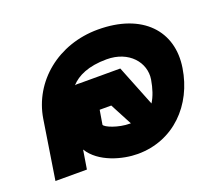

<svg xmlns="http://www.w3.org/2000/svg" viewBox="-95 -630 843 763"><g transform="rotate(-20 327.0 -248.5)"><path d="M22 0H155L168 -80C208 -14 304 11 367 11C519 11 627 -101 650 -249C674 -399 574 -508 386 -508C217 -508 85 -398 61 -249ZM225 -331C253 -362 301 -385 378 -385C473 -385 528 -318 517 -249C511 -213 501 -183 486 -159L417 -332H249C242 -332 233 -333 225 -331ZM274 -146 284 -206H333L382 -113H379C329 -113 277 -135 274 -146Z"/></g></svg>

Font: Charger Sport
Style: UltObl
Weight: 1000
Designer: Jasper
Foundry: Cannot Into Space Fonts
Version: Version 1.1